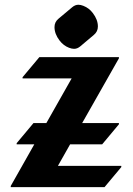

<svg xmlns="http://www.w3.org/2000/svg" viewBox="-20 -773 550 793"><path d="M286.1 -571.3Q276.9 -571.3 265.1 -575.7Q242.2 -584.5 226.1 -605.5Q205.1 -632.8 205.1 -661.1Q205.1 -682.1 221.7 -695.8L278.3 -743.2Q290.5 -753.4 303.7 -753.4Q313 -753.4 324.2 -749Q348.1 -739.7 363.3 -719.2Q384.3 -691.9 384.3 -663.6Q384.3 -642.6 367.7 -628.9L311.5 -581.5Q299.3 -571.3 286.1 -571.3ZM24.4 0V-4.9L121.6 -176.8H48.8V-181.6L118.2 -264.6H171.4L275.9 -449.2H73.2V-454.1L142.6 -537.1H471.2V-532.2L319.3 -264.6H471.2V-259.8L401.9 -176.8H269.5L219.2 -87.9H481V-83L411.6 0Z"/></svg>

Font: Gothica
Style: Bold
Weight: 700
Designer: Wojciech Kalinowski "wmk69" (wmk69@o2.pl)
Foundry: Wojciech Kalinowski "wmk69" (wmk69@o2.pl)
Version: Version 2.1.0; 2021-05-14